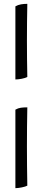

<svg xmlns="http://www.w3.org/2000/svg" viewBox="-20 -734 222 998"><path d="M60 244V-164Q74 -172 88.5 -174Q103 -176 122 -176Q121 -126 120.5 -75Q120 -24 120 27Q120 77 120.5 128.5Q121 180 122 231Q113 236 93.5 240Q74 244 60 244ZM60 -321V-701Q74 -709 89.5 -711.5Q105 -714 122 -714Q121 -666 120.5 -618.5Q120 -571 120 -523Q120 -476 120.5 -428.5Q121 -381 122 -334Q111 -328 92.5 -324.5Q74 -321 60 -321Z"/></svg>

Font: Vollkorn SemiBold
Style: Regular
Weight: 600
Designer: Friedrich Althausen
Foundry: Friedrich Althausen
Version: Version 5.000